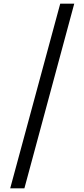

<svg xmlns="http://www.w3.org/2000/svg" viewBox="-20 -819 464 1055"><path d="M388 -799 114 216H36L311 -799Z"/></svg>

Font: Noto Sans Sinhala
Style: Regular
Weight: 400
Designer: Jelle Bosma - Monotype Design Team
Foundry: Monotype Imaging Inc.
Version: Version 2.006